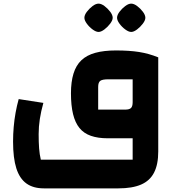

<svg xmlns="http://www.w3.org/2000/svg" viewBox="-20 -762 970 1058"><path d="M222 276Q163 276 125.5 249Q88 222 70 165.5Q52 109 52 18Q52 -22 55.5 -62.5Q59 -103 66 -141.5Q73 -180 83 -216L219 -195Q206 -149 199.5 -106.5Q193 -64 193 -23Q193 22 195.5 55.5Q198 89 205 118H711V0H852V73Q852 144 829 189Q806 234 757.5 255Q709 276 632 276ZM573 0Q520 0 481 -13.5Q442 -27 418 -56.5Q394 -86 382.5 -133.5Q371 -181 371 -248Q371 -311 385 -356.5Q399 -402 428.5 -430Q458 -458 505.5 -471Q553 -484 619 -484Q693 -484 746.5 -475.5Q800 -467 852 -446V0ZM521 -158H670Q693 -158 702 -167Q711 -176 711 -199V-325H577Q544 -325 532.5 -316.5Q521 -308 521 -283ZM523 -586Q509 -586 490.5 -599.5Q472 -613 458.5 -631.5Q445 -650 445 -664Q445 -679 458.5 -697Q472 -715 490 -728.5Q508 -742 523 -742Q538 -742 556 -728.5Q574 -715 587.5 -697Q601 -679 601 -664Q601 -650 587 -631.5Q573 -613 555 -599.5Q537 -586 523 -586ZM703 -586Q689 -586 670.5 -599.5Q652 -613 638.5 -631.5Q625 -650 625 -664Q625 -679 638.5 -697Q652 -715 670 -728.5Q688 -742 703 -742Q718 -742 736 -728.5Q754 -715 767.5 -697Q781 -679 781 -664Q781 -650 767 -631.5Q753 -613 735 -599.5Q717 -586 703 -586Z"/></svg>

Font: Changa
Style: Bold
Weight: 700
Designer: Eduardo Rodriguez Tunni
Foundry: Eduardo Rodriguez Tunni
Version: Version 3.002; ttfautohint (v1.8.2)